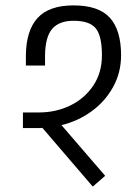

<svg xmlns="http://www.w3.org/2000/svg" viewBox="-20 -675 520 712"><path d="M208 -211 370 -23 324 17 137 -201Q133 -200 125 -200H65V-258H125Q187 -258 240 -283.5Q293 -309 325.5 -357Q358 -405 358 -470Q358 -542 335 -570Q312 -598 253 -598Q200 -598 174 -568.5Q148 -539 147 -470V-432H76V-470Q77 -562 119.5 -608.5Q162 -655 253 -655Q346 -655 387.5 -609Q429 -563 429 -470Q429 -406 399.5 -352.5Q370 -299 320 -262.5Q270 -226 208 -211Z"/></svg>

Font: Biryani Light
Style: Regular
Weight: 300
Designer: Dan Reynolds and Mathieu Réguer
Foundry: Dan Reynolds and Mathieu Réguer
Version: Version 1.004; ttfautohint (v1.1) -l 5 -r 5 -G 72 -x 0 -D la